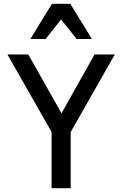

<svg xmlns="http://www.w3.org/2000/svg" viewBox="-20 -985 640 1005"><path d="M250 0H350V-294L581 -700H475L302 -392L128 -700H19L250 -294ZM139 -781H219L300 -883L381 -781H461L348 -965H252Z"/></svg>

Font: CommitMono
Style: 500Regular
Weight: 500
Monospace: yes
Designer: Eigil Nikolajsen
Foundry: Eigil Nikolajsen
Version: Version 1.143